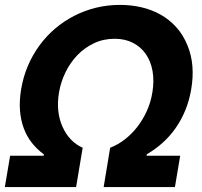

<svg xmlns="http://www.w3.org/2000/svg" viewBox="-20 -757 819 777"><path d="M21 -126.8H157L157.3 -132.5Q129.6 -152.7 108.8 -179.2Q88.1 -205.6 76 -238.3Q63.9 -271 60.9 -310Q57.9 -349.1 65.3 -394.5Q73.5 -444.6 92.5 -489.5Q111.5 -534.4 139.4 -572.6Q167.3 -610.8 202.9 -641.2Q238.6 -671.5 280.5 -693Q322.4 -714.5 369.1 -725.9Q415.8 -737.2 465.9 -737.2Q510.3 -737.2 552 -727.6Q593.8 -718 629.6 -698Q665.5 -677.9 693.5 -646.8Q721.6 -615.8 739 -572.4Q771 -495 753.6 -394.5Q745.7 -349.1 729.6 -310Q713.4 -271 690.5 -238.3Q667.6 -205.6 638.1 -179.2Q608.7 -152.7 573.9 -132.5L573.2 -126.8H709.2L687.9 0H399.5L425.8 -159.1Q456.3 -170.8 484.4 -192.3Q512.4 -213.8 535.2 -242.9Q557.9 -272 574 -307.5Q590.2 -343 596.6 -382.8Q604.4 -429.7 597.3 -469.5Q590.2 -509.2 570.1 -538.2Q550.1 -567.1 518.1 -583.6Q486.2 -600.1 443.9 -600.1Q398.4 -600.1 360.3 -582Q322.1 -563.9 293.1 -533.7Q264.2 -503.6 245 -464.3Q225.9 -425.1 218.8 -382.8Q205.6 -304.7 233.3 -243.3Q260.7 -182.9 314.6 -159.1L288 0H-0.4Z"/></svg>

Font: Inter P
Style: Bold Italic
Weight: 700
Italic angle: 9.39999°
Designer: Rasmus Andersson
Foundry: rsms
Version: Version 3.018;git-588b23468